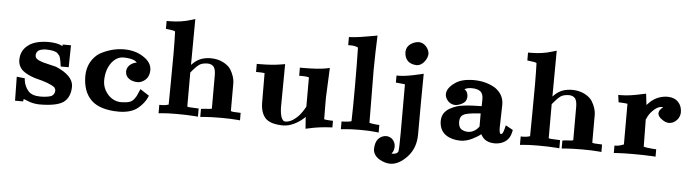

<svg xmlns="http://www.w3.org/2000/svg" viewBox="-50 -867 4634 1289"><g transform="rotate(5 2266.5 -222.0)"><path d="M119.2 -14.6C130.8 -9.5 145.5 -3.7 163.5 2.7C184.5 9.1 206.1 12.4 228.2 12.7C304.8 12.6 358.1 1.9 388.4 -19.2C418.8 -41.6 434.3 -77.1 434.9 -125.6C434.3 -175.1 394.5 -216.3 315.5 -249.2C306.5 -251.6 292.7 -254.9 274.3 -259.1C256.4 -263.2 242 -266.7 231.1 -269.7C220.2 -272.7 209.2 -276.7 198 -281.7C189.9 -285.6 183.3 -290.4 178 -296.2C175.1 -301.4 173.5 -307.6 173.2 -314.8C173.4 -327.2 178.8 -337.7 189.3 -346.4C201.6 -354 218.2 -358.1 239.2 -358.5C273.3 -358.4 298.3 -353.5 314.1 -344C320.3 -338.2 325.6 -332.5 330 -326.9C333 -322.8 335.6 -316.4 337.8 -307.7C340 -299.1 341.5 -292.4 342.3 -287.6C343 -282.9 344.8 -271.4 347.6 -253.2H401.4L403.9 -401.4H347.9L346.8 -390.8C342.3 -393.2 336.6 -395.8 329.7 -398.8C309.1 -406.1 283.6 -409.9 252.9 -410.2C191 -409.9 144.6 -397.2 113.7 -371.9C83 -348.1 67.3 -315.7 66.7 -274.8C67 -244.7 78.1 -220.3 100 -201.6C119.8 -185.5 148 -171.6 184.8 -160C251.1 -144.4 295.1 -127.9 316.7 -110.4C322 -103.9 325 -97.1 325.5 -90C325.2 -72.3 317.6 -59.3 302.6 -50.9C285.8 -44.2 261 -40.7 228.2 -40.5C190.8 -40.7 163.6 -50.4 146.7 -69.3C129.2 -90.4 118.8 -113.8 115.4 -139.6L113.9 -153.7L59.6 -159.4L62.1 2H116.4Z M599.4 -361.5C575.6 -346.4 555.8 -325.1 540.2 -297.6C525.4 -270.6 517.9 -239.4 517.6 -204.2C517.8 -133.9 537.5 -79.7 576.8 -41.7C616.3 -4.6 677.7 14.2 760.8 14.6C816.1 14.4 859 2 889.6 -22.8C917.7 -46.3 937.5 -71 948.9 -96.9L954.3 -109.7L894.1 -148.7C883.3 -123.1 876.6 -107.7 874 -102.4C871.4 -97.2 866.1 -89.2 857.9 -78.2C851 -69.4 841.4 -62.5 829.1 -57.5C813.6 -52.7 794.5 -50.3 771.8 -50.1C738.8 -50.4 710 -63.3 685.3 -88.8C659.8 -116.6 646.7 -148.6 646.3 -184.8C646.4 -233.8 658.8 -274.7 683.4 -307.3C705.2 -335.1 731 -349.5 760.8 -350.5C791 -350.4 815.9 -346.3 835.5 -338.3C842.3 -334.5 848.6 -329.7 854.2 -323.8C839.1 -322.7 824 -316 809.1 -303.9C795.3 -291.5 788.2 -276.7 787.6 -259.2C787.9 -236.2 798.1 -218.7 818.2 -206.8C832.7 -198.4 850.4 -194 871.1 -193.6C889.1 -194 906.7 -201.6 924 -216.6C940.3 -231.8 948.7 -253.4 949.2 -281.4C948.8 -316.2 929.8 -345.4 892.3 -369.2C857 -392.9 814 -404.9 763.2 -405.3C706.8 -405.3 652.2 -390.7 599.4 -361.5Z M1029.3 -566.9 1075 -560.7C1080.6 -559.8 1086.3 -557.8 1092.1 -554.8C1095.1 -476.2 1095.5 -358.3 1093.3 -201.2C1092.4 -133.3 1091.9 -86.9 1091.8 -61.9C1089.7 -61.1 1084.6 -59.8 1076.6 -57.9C1068.6 -55.9 1059.3 -54.9 1048.8 -54.7H1029.3V2.1L1050.8 -0.1C1075.5 -2.6 1108.4 -3.8 1149.6 -3.9C1196.7 -3.9 1236.9 -2.6 1270.4 -0.1L1294.8 1.8V-53.2C1271.4 -54.8 1254.3 -55.6 1243.4 -55.6C1232.9 -55.7 1224.3 -56.8 1217.6 -59.1V-288.9C1238.2 -314.6 1256.2 -333.3 1271.6 -344.8C1284.9 -354.2 1304.1 -359 1329.3 -359.4C1348 -358.8 1361.9 -352.5 1371.1 -340.5C1378.8 -328.6 1382.8 -311.1 1383.1 -288.1V-60.1C1375 -57.3 1363.3 -55.8 1348.1 -55.7C1341.6 -55.6 1335.3 -55.2 1329.1 -54.4L1310.4 -51.7V2.2L1335.1 -0.1C1362.7 -2.6 1401 -3.8 1450.3 -3.9C1494 -3.9 1529.5 -2.6 1556.7 -0.1L1578.1 1.9V-48.6C1551.7 -49.7 1535.6 -50.4 1529.9 -50.8C1524.3 -51.2 1518.2 -52.5 1511.7 -54.8V-245.9C1511.6 -257.4 1509.3 -270.7 1504.6 -286C1500 -301.3 1492.7 -317.1 1482.9 -333.4C1472.1 -350.4 1455 -364.9 1431.6 -377.1C1407.4 -389.7 1379.7 -396.1 1348.4 -396.5C1324.7 -396.5 1303.5 -393.2 1284.8 -386.7C1266.2 -380.1 1249.1 -369.7 1233.6 -355.5C1228.2 -350.3 1223 -345.4 1218 -340.5L1220 -649.5L1190.2 -640.5C1147.4 -627.1 1100.6 -620.3 1049.8 -620.1H1029.3Z M2148.4 -401.2 2123.9 -396.1C2090.2 -389.3 2038.9 -385.8 1970.2 -385.7H1947.8V-331.1H1970.2C1987.3 -331 2001.9 -329.4 2013.9 -326.3V-128.6L2005.1 -113.2C1997.8 -100.3 1988.5 -86.8 1977.1 -72.8C1965.5 -58.6 1950.4 -45.2 1932 -32.7C1916.2 -22.5 1899.8 -17.1 1882.7 -16.6C1879 -16.7 1875.3 -17.6 1871.5 -19.2C1865.6 -22.7 1860.3 -29.6 1855.7 -39.9C1849.1 -56.2 1845.4 -79.4 1844.6 -109.5L1847.1 -400.7L1820.2 -396.1C1780.7 -389.3 1732.9 -385.8 1676.8 -385.7H1657.2V-331.1H1676.8C1691.2 -331 1703.9 -330.2 1714.9 -328.5L1715.8 -130.3C1716 -86.5 1726.5 -52.3 1747.3 -27.6C1769.8 -2.5 1810.5 10.3 1869.3 10.7C1893.1 10.5 1917.7 4.3 1943.1 -7.9C1966.2 -19.4 1985.8 -32.5 2002.1 -47.1C2006.5 -51.1 2010.9 -55.2 2015.4 -59.6L2021.3 19.7L2047.3 14.1C2088.4 4.7 2133.2 -1.3 2181.7 -3.9L2200.2 -4.9V-49.5L2181.5 -50.2C2163.9 -50.9 2150.2 -52.3 2140.5 -54.5L2139.6 -157.9L2139.6 -201.9Z M2277.3 -564.5C2296.1 -564.3 2311.8 -560.8 2324.5 -554C2326.2 -483.5 2327.1 -397.6 2327.1 -296.2C2327.1 -194.9 2326.2 -115.4 2324.4 -57.7C2315.4 -54.3 2299.4 -52 2276.4 -50.9L2257.8 -50.1V2.3L2279.5 -0.1C2308 -3.2 2343.3 -4.8 2385.3 -4.8C2427.3 -4.8 2462.5 -3.3 2490.9 -0.1L2512.7 2.3V-48.7L2494.3 -49.7C2484.3 -50.3 2474.5 -51.5 2465 -53.2C2455.4 -55 2448.9 -56.4 2445.3 -57.5C2445.3 -111.5 2444.8 -176.7 2443.8 -252.9C2442.9 -329.2 2442.4 -381.9 2442.4 -411.1C2443 -489.2 2445 -567.5 2448.3 -645.8L2424.1 -641.3C2359.8 -629.2 2310.5 -622.1 2276.2 -620.1L2257.8 -619V-564.5Z M2639.1 -338.2C2648.6 -337.5 2655.6 -336.8 2660.2 -335.9V-5.9C2660.1 63.4 2658.6 104.9 2655.6 118.7C2649.5 129.5 2637.4 135.2 2619.1 135.7C2616.7 135.7 2613.9 135.3 2610.8 134.7C2613.7 131.5 2616.6 127.7 2619.3 123.4C2624.7 113.3 2627.6 100.8 2627.9 85.9C2627.7 69.7 2621.9 54.9 2610.8 41.7C2598.8 28.8 2584 22 2566.4 21.5C2545.4 21.8 2527.4 30 2512.3 46.1C2498.7 61.8 2491.6 84.8 2491.2 115.2C2491.7 142.3 2505.8 164.5 2533.5 181.8C2558 196.3 2583 203.7 2608.4 204.1C2646.3 203.7 2684.1 183.6 2721.8 143.7C2758.4 103.9 2776.9 54.1 2777.3 -5.9C2777.3 -162.2 2778.1 -299.4 2779.6 -417.4L2755.2 -411.6C2694.8 -397.2 2649.2 -389.9 2618.2 -389.6H2598.6V-341.9C2615.7 -340.1 2629.2 -338.9 2639.1 -338.2ZM2674.6 -607.9C2655.2 -594.3 2645.2 -575.9 2644.5 -552.7C2644.8 -526.7 2652.6 -506.3 2668 -491.4C2683 -478.1 2702.9 -471.2 2727.5 -470.7C2746.6 -471.1 2763.8 -481 2779.3 -500.4C2792.5 -518.2 2799.3 -535.7 2799.8 -552.7C2799.5 -568.9 2792.7 -585.1 2779.4 -601.1C2765.3 -617.1 2748.9 -625.4 2730.5 -626C2711.2 -625.8 2692.6 -619.8 2674.6 -607.9Z M3353 -96.5C3349.1 -81.1 3344.9 -70.1 3340.4 -63.6C3338.6 -61.5 3335.1 -60.2 3329.8 -59.7L3329.4 -59.7C3328.5 -59.7 3328 -59.8 3327.8 -60C3322.3 -65.2 3319.5 -78.7 3319.4 -100.6C3319.4 -115.8 3320 -140.8 3321.3 -175.5C3322.6 -210 3323.2 -237.5 3323.2 -257.8C3322.9 -302.6 3303.3 -338.7 3264.2 -365.8C3222.4 -391.1 3174.2 -403.9 3119.9 -404.3C3064.2 -404.1 3021.9 -393.4 2993.1 -372.1C2958.1 -348.1 2940.2 -322.1 2939.5 -294.1C2939.7 -277.7 2946.2 -262.5 2958.8 -248.5C2972.3 -234.6 2988.4 -227.3 3006.8 -226.8C3021.4 -227 3036.9 -231.3 3053.5 -239.8C3073.8 -250.1 3084.3 -266.5 3085.1 -288.8C3085 -302.8 3081.9 -314.5 3075.8 -324C3072.2 -328.8 3067.5 -333.3 3061.5 -337.2C3062.9 -338.2 3064.9 -339.4 3067.4 -340.9C3077.2 -346.1 3091.2 -348.8 3109.5 -349C3138 -348.8 3158.8 -342.6 3171.7 -330.3C3181.7 -319.6 3186.7 -304.1 3186.9 -283.8C3187.1 -263.6 3186.9 -247.1 3186.3 -234.5C3164 -234.1 3145.2 -233.6 3129.7 -233C3079.5 -230.8 3042 -225.8 3017.3 -217.8C3002.3 -212.7 2987.5 -206.1 2972.8 -198.1C2957.1 -189.2 2944.4 -177.5 2934.7 -163C2925.8 -148.6 2921.2 -131.8 2920.9 -112.6C2921.2 -71.3 2935.4 -40.4 2963.6 -19.7C2990.4 -1.1 3023.6 8.4 3063.1 8.8C3089.4 8.6 3115.8 2 3142.3 -11.1C3165.3 -22.8 3181.9 -32.6 3192.2 -40.5C3194.2 -42.2 3196.7 -44.3 3199.7 -46.9C3204 -38.7 3209.5 -30.7 3216.2 -22.9C3234 -3.7 3259.6 6.2 3293 6.8C3320.6 6.7 3343.8 0.3 3362.6 -12.3C3385.4 -27 3399.9 -50.2 3406 -81.8L3408.1 -93.6L3359 -120.4ZM3183.7 -97C3164.2 -69.7 3139.5 -55.6 3109.5 -54.7C3090.7 -54.9 3074.9 -59.7 3062 -69C3050.8 -78.2 3044.9 -94 3044.5 -116.2C3044.7 -132.4 3048.1 -145.1 3054.6 -154.2C3060.8 -161.8 3069.8 -167.5 3081.3 -171.5C3095.8 -175.8 3112 -178.9 3130.1 -180.7C3148.3 -182.6 3166.1 -184.2 3183.7 -185.7Z M3464.8 -566.9 3510.5 -560.7C3516.1 -559.8 3521.9 -557.8 3527.7 -554.8C3530.6 -476.2 3531 -358.3 3528.9 -201.2C3527.9 -133.3 3527.4 -86.9 3527.4 -61.9C3525.2 -61.1 3520.2 -59.8 3512.2 -57.9C3504.1 -55.9 3494.9 -54.9 3484.4 -54.7H3464.8V2.1L3486.4 -0.1C3511 -2.6 3543.9 -3.8 3585.1 -3.9C3632.2 -3.9 3672.5 -2.6 3706 -0.1L3730.3 1.8V-53.2C3707 -54.8 3689.9 -55.6 3679 -55.6C3668.5 -55.7 3659.9 -56.8 3653.2 -59.1V-288.9C3673.8 -314.6 3691.8 -333.3 3707.1 -344.8C3720.4 -354.2 3739.7 -359 3764.8 -359.4C3783.5 -358.8 3797.5 -352.5 3806.7 -340.5C3814.4 -328.6 3818.4 -311.1 3818.6 -288.1V-60.1C3810.5 -57.3 3798.9 -55.8 3783.7 -55.7C3777.2 -55.6 3770.8 -55.2 3764.6 -54.4L3746 -51.7V2.2L3770.7 -0.1C3798.2 -2.6 3836.6 -3.8 3885.8 -3.9C3929.5 -3.9 3965 -2.6 3992.3 -0.1L4013.7 1.9V-48.6C3987.2 -49.7 3971.1 -50.4 3965.4 -50.8C3959.8 -51.2 3953.8 -52.5 3947.3 -54.8V-245.9C3947.2 -257.4 3944.8 -270.7 3940.2 -286C3935.5 -301.3 3928.3 -317.1 3918.4 -333.4C3907.6 -350.4 3890.5 -364.9 3867.1 -377.1C3842.9 -389.7 3815.2 -396.1 3784 -396.5C3760.3 -396.5 3739.1 -393.2 3720.4 -386.7C3701.7 -380.1 3684.6 -369.7 3669.1 -355.5C3663.7 -350.3 3658.5 -345.4 3653.6 -340.5L3655.6 -649.5L3625.8 -640.5C3582.9 -627.1 3536.1 -620.3 3485.4 -620.1H3464.8Z M4356.2 -49.4C4326.5 -51.4 4305.6 -54.5 4293.7 -58.7L4291.3 -241.3L4303.3 -265.7C4311.4 -281.2 4325 -297.2 4344 -313.9C4359.4 -326.9 4375.1 -333.7 4390.9 -334.5C4394.7 -334.4 4398.1 -333.8 4401.1 -332.8C4382.7 -320.3 4373.2 -306.4 4372.4 -291.2C4373 -275.2 4383.3 -260.9 4403.3 -248.3C4417.7 -237.7 4432.5 -232.3 4447.9 -231.8C4468 -232.2 4485.7 -240.6 4501.2 -257C4514.7 -272.5 4521.7 -289.7 4522.1 -308.9C4521.9 -337.7 4513.6 -360.7 4497 -377.9C4479.8 -396.3 4456 -405.7 4425.4 -406.2C4382.6 -405.9 4344.8 -391.7 4312.2 -363.6C4303.7 -355.9 4295.4 -347.6 4287.4 -338.9L4278.7 -414.2L4250.7 -408.6C4196.1 -396.2 4150.9 -389.8 4114.9 -389.6H4092.8L4099.5 -340.5C4127.4 -339.5 4147.5 -338 4159.8 -336V-61.7C4156.8 -60.3 4150.7 -58.1 4141.7 -55.2C4132.8 -52.2 4124 -50.3 4115.5 -49.5L4097.3 -48.4V1.5L4118.3 -0.1C4144.4 -1.9 4178.9 -2.9 4221.7 -2.9C4274.2 -2.9 4317.7 -2 4352.2 -0.1L4378.6 1.4V-48Z"/></g></svg>

Font: Bentham
Style: Bold
Weight: 700
Version: Version 002.001